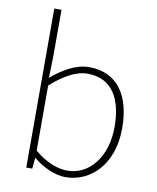

<svg xmlns="http://www.w3.org/2000/svg" viewBox="-89 -863 770 944"><g transform="rotate(10 296.5 -390.5)"><path d="M302 13C428 13 536 -92 536 -271C536 -434 467 -540 324 -540C258 -540 193 -500 138 -454L141 -560V-794H105V0H135L140 -53H143C192 -13 252 13 302 13ZM305 -20C263 -20 201 -39 141 -91V-416C206 -474 267 -507 321 -507C450 -507 498 -405 498 -271C498 -124 417 -20 305 -20Z"/></g></svg>

Font: Harano Aji Gothic ExtraLight
Style: Regular
Weight: 250
Foundry: Masamichi Hosoda
Version: HaranoAjiGothic-ExtraLight version 20230610;ttx 4.39.4